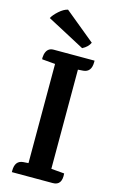

<svg xmlns="http://www.w3.org/2000/svg" viewBox="-136 -964 624 1019"><g transform="rotate(15 175.5 -455.0)"><path d="M265 0H40V-8Q40 -63 84 -67L113 -69V-614H112L41 -620Q38 -626 42 -647Q51 -685 86 -685H311V-677Q311 -622 267 -618L238 -616V-71H239L310 -65Q316 0 265 0ZM105 -910 272 -773Q261 -748 230 -732L23 -842Q32 -860 57 -882.5Q82 -905 105 -910Z"/></g></svg>

Font: Karma
Style: Bold
Weight: 700
Designer: Joana Correia
Foundry: Indian Type Foundry
Version: Version 1.202;PS 1.0;hotconv 1.0.78;makeotf.lib2.5.61930; tt